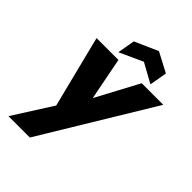

<svg xmlns="http://www.w3.org/2000/svg" viewBox="-297 -946 1353 1353"><g transform="rotate(45 379.5 -270.0)"><path d="M448 -679 273 -599 296 -730 470 -807 616 -730 593 -599ZM759 -561 257 267H44L229 -24L94 -561H312L374 -243L544 -561Z"/></g></svg>

Font: Fz Poppins ExtBd
Style: Italic
Weight: 800
Italic angle: -10°
Designer: Ninad Kale (Devanagari), Jonny Pinhorn (Latin)
Foundry: Indian Type Foundry
Version: Vit hóa bi Vntype.Com & FontZin.Com